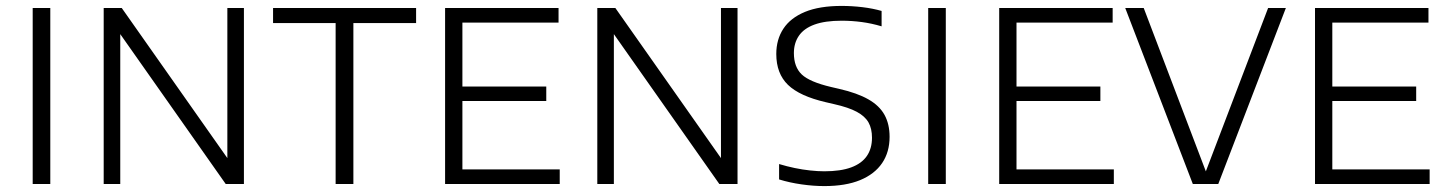

<svg xmlns="http://www.w3.org/2000/svg" viewBox="-20 -622 4889 649"><path d="M90.5 0V-595H150V0Z M330.5 0V-595H391.5L763 -67H748.5V-595H804.5V0H743L371.5 -528H386.5V0Z M1114.5 0V-544H903V-595H1386.5V-544H1174.5V0Z M1484.5 0V-595H1868V-545.5H1543V-49.5H1872V0ZM1522.5 -280.5V-329.5H1826.5V-280.5Z M1999 0V-595H2060L2431.5 -67H2417V-595H2473V0H2411.5L2040 -528H2055V0Z M2766 7Q2729.5 7 2689.2 1.2Q2649 -4.5 2613.5 -15.5V-67.5Q2640 -59.5 2666.5 -54Q2693 -48.5 2718.5 -45.8Q2744 -43 2766.5 -43Q2821.5 -43 2857.2 -56.2Q2893 -69.5 2910.2 -94.8Q2927.5 -120 2927.5 -156.5Q2927.5 -187 2915.8 -208Q2904 -229 2876.2 -244Q2848.5 -259 2799.5 -270L2771.5 -276.5Q2683 -297 2643.5 -335.2Q2604 -373.5 2604 -439.5Q2604 -488.5 2628 -525Q2652 -561.5 2701 -581.8Q2750 -602 2825 -602Q2859.5 -602 2895 -597.8Q2930.5 -593.5 2960 -585V-533Q2926.5 -543 2892.8 -547.5Q2859 -552 2825 -552Q2769 -552 2733.2 -539Q2697.5 -526 2680.5 -501.2Q2663.5 -476.5 2663.5 -442.5Q2663.5 -395.5 2690.2 -370.2Q2717 -345 2789 -328L2817 -321.5Q2878 -307.5 2915.2 -286.2Q2952.5 -265 2969.8 -233.8Q2987 -202.5 2987 -159.5Q2987 -108 2961.8 -70.8Q2936.5 -33.5 2887.5 -13.2Q2838.5 7 2766 7Z M3117.5 0V-595H3177V0Z M3357.5 0V-595H3741V-545.5H3416V-49.5H3745V0ZM3395.5 -280.5V-329.5H3699.5V-280.5Z M4012 0 3783.5 -595H3846L4062 -27H4050L4266.5 -595H4326.5L4098 0Z M4425 0V-595H4808.5V-545.5H4483.5V-49.5H4812.5V0ZM4463 -280.5V-329.5H4767V-280.5Z"/></svg>

Font: Encode Sans SC Condensed Thin Light
Style: Regular
Weight: 300
Version: Version 3.002